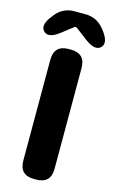

<svg xmlns="http://www.w3.org/2000/svg" viewBox="-142 -1009 636 1063"><g transform="rotate(15 176.0 -477.5)"><path d="M170 0Q86 0 86 -84V-661Q86 -745 170 -745H181Q265 -745 265 -661V-84Q265 0 181 0ZM107 -823Q44 -773 14 -803Q-17 -833 32 -894L39 -903Q80 -955 146 -955H208Q274 -955 315 -904L321 -897Q371 -833 341 -803Q311 -772 247 -821L184 -869Q175 -876 166 -869Z"/></g></svg>

Font: Resource Han Rounded JP Heavy
Style: Regular
Weight: 900
Designer: Cyano Hao (round all glyphs); Ryoko NISHIZUKA 西塚涼子 (kana, bopomofo & ideographs); Paul D. Hunt (Latin, Greek & Cyrillic)
Foundry: Cyano Hao
Version: 0.990